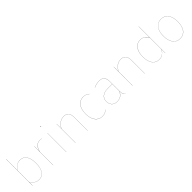

<svg xmlns="http://www.w3.org/2000/svg" viewBox="362 -2223 3724 3724"><g transform="rotate(-45 2224.0 -360.5)"><path d="M482 -264Q482 -136 435.5 -63.5Q389 9 300 9Q244 9 202 -19Q160 -47 127 -98V0H125V-730H127V-421Q163 -472 205 -499.5Q247 -527 304 -527Q391 -527 436.5 -458.5Q482 -390 482 -264ZM480 -264Q480 -389 435 -457Q390 -525 304 -525Q247 -525 205.5 -498Q164 -471 127 -418V-101Q161 -49 202.5 -21Q244 7 300 7Q388 7 434 -64.5Q480 -136 480 -264Z M898 -522V-520Q876 -525 852 -525Q790 -525 752 -489Q714 -453 689 -368V0H687V-517H689V-375Q713 -457 751.5 -492Q790 -527 852 -527Q876 -527 898 -522Z M1050 0H1048V-517H1050ZM1055 -700Q1055 -694 1049 -694Q1043 -694 1043 -700Q1043 -706 1049 -706Q1055 -706 1055 -700Z M1635 -368V0H1633V-368Q1633 -525 1501 -525Q1379 -525 1302 -387V0H1300V-517H1302V-391Q1379 -527 1501 -527Q1635 -527 1635 -368Z M2165 -477 2163 -476Q2111 -525 2037 -525Q1944 -525 1890.5 -453.5Q1837 -382 1837 -256Q1837 -174 1862.5 -114.5Q1888 -55 1933 -24Q1978 7 2035 7Q2077 7 2108.5 -6.5Q2140 -20 2167 -45L2169 -44Q2142 -19 2110 -5Q2078 9 2035 9Q1977 9 1931.5 -22Q1886 -53 1860.5 -113Q1835 -173 1835 -256Q1835 -383 1888.5 -455Q1942 -527 2037 -527Q2112 -527 2165 -477Z M2667 7 2666 9Q2634 -1 2623 -26Q2612 -51 2612 -105Q2585 -48 2543 -19.5Q2501 9 2439 9Q2368 9 2328.5 -33.5Q2289 -76 2289 -145Q2289 -220 2342 -262Q2395 -304 2488 -304H2612V-372Q2612 -446 2579.5 -485.5Q2547 -525 2473 -525Q2407 -525 2326 -491L2325 -493Q2406 -527 2473 -527Q2548 -527 2581 -487.5Q2614 -448 2614 -372V-110Q2614 -53 2625 -27.5Q2636 -2 2667 7ZM2612 -109V-302H2488Q2396 -302 2343.5 -260.5Q2291 -219 2291 -145Q2291 -77 2330 -35Q2369 7 2439 7Q2502 7 2543 -22Q2584 -51 2612 -109Z M3202 -368V0H3200V-368Q3200 -525 3068 -525Q2946 -525 2869 -387V0H2867V-517H2869V-391Q2946 -527 3068 -527Q3202 -527 3202 -368Z M3764 -730V0H3762V-100Q3733 -49 3693.5 -20Q3654 9 3593 9Q3504 9 3453 -61Q3402 -131 3402 -257Q3402 -337 3425.5 -398Q3449 -459 3493.5 -493Q3538 -527 3599 -527Q3658 -527 3699.5 -497Q3741 -467 3762 -424V-730ZM3762 -104V-421Q3739 -465 3698.5 -495Q3658 -525 3599 -525Q3539 -525 3495 -491Q3451 -457 3427.5 -396.5Q3404 -336 3404 -257Q3404 -132 3454.5 -62.5Q3505 7 3593 7Q3654 7 3693.5 -22Q3733 -51 3762 -104Z M4368 -262Q4368 -133 4314.5 -62Q4261 9 4168 9Q4075 9 4022 -62Q3969 -133 3969 -258Q3969 -386 4023.5 -456.5Q4078 -527 4170 -527Q4262 -527 4315 -457Q4368 -387 4368 -262ZM3971 -258Q3971 -134 4023.5 -63.5Q4076 7 4168 7Q4260 7 4313 -63.5Q4366 -134 4366 -262Q4366 -386 4313.5 -455.5Q4261 -525 4170 -525Q4078 -525 4024.5 -455Q3971 -385 3971 -258Z"/></g></svg>

Font: FiraGO Two
Style: Regular
Weight: 100
Designer: bBox Type
Foundry: bBox Type GmbH
Version: Version 1.001